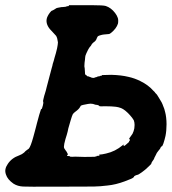

<svg xmlns="http://www.w3.org/2000/svg" viewBox="-89 -678 661 739"><path d="M204 -658Q234 -658 266 -658Q308 -658 318 -655Q339 -648 354 -628Q361 -619 364 -610Q366 -606 366 -598.5Q366 -591 365 -587Q359 -568 338 -551Q331 -546 329 -547Q329 -547 325 -546.5Q321 -546 314 -545.5Q307 -545 301.5 -543.5Q296 -542 293 -541Q288 -539 287 -537.5Q286 -536 284 -532Q281 -522 274 -517Q265 -511 261 -502Q259 -500 256.5 -497Q254 -494 252 -490Q250 -486 249 -484.5Q248 -483 243.5 -473Q239 -463 239 -459Q238 -454 238 -448Q237 -443 236.5 -436.5Q236 -430 236 -428Q235 -424 237 -415Q238 -407 238 -400Q238 -393 239 -392Q240 -389 244 -388Q245 -388 245 -387Q245 -384 251 -384Q252 -384 253 -383.5Q254 -383 255 -382.5Q256 -382 257.5 -381.5Q259 -381 259.5 -381Q260 -381 264 -379Q271 -377 275 -379Q279 -381 281 -381Q283 -381 283 -381.5Q283 -382 285 -382.5Q287 -383 287 -383.5Q287 -384 289 -384Q295 -384 295 -385Q295 -386 297 -386Q304 -386 303 -388Q303 -388 303 -389L339 -390Q378 -389 406 -382Q429 -377 451 -366Q482 -351 502 -328Q506 -325 509 -320Q516 -314 523 -301Q535 -283 539 -270Q541 -266 541 -265Q543 -262 547 -245Q549 -238 550.5 -225.5Q552 -213 552 -200Q552 -175 548 -155Q545 -141 540 -126Q536 -115 534 -115Q532 -115 529 -110Q528 -106 525.5 -103.5Q523 -101 521 -98Q519 -95 516.5 -92Q514 -89 513 -86Q512 -83 508.5 -77Q505 -71 504.5 -68.5Q504 -66 501 -62Q497 -57 494 -51L493 -47L483 -37Q470 -24 457 -15Q449 -9 445 -7Q441 -5 436 -4Q430 -2 427 1Q426 2 427 3L426 4Q424 5 424 5Q424 8 391 20Q356 33 325 36Q320 36 315 37Q303 39 272 40Q257 40 133 40.5Q9 41 0 40Q-21 39 -37 29Q-60 13 -66 -6Q-70 -17 -68 -27Q-66 -37 -59 -47Q-44 -70 -15 -80Q-4 -84 4 -91Q9 -97 14.5 -100.5Q20 -104 22 -106Q29 -114 39 -150Q42 -162 45.5 -174Q49 -186 50 -191Q51 -196 53 -203Q58 -220 62 -236L69 -258Q71 -257 72.5 -260.5Q74 -264 76 -272Q79 -283 77 -287Q76 -288 78 -296Q80 -304 81 -308.5Q82 -313 83.5 -316.5Q85 -320 87.5 -330Q90 -340 91 -344Q97 -365 101 -382Q102 -386 105 -397Q108 -408 110 -416Q113 -425 114 -432Q116 -439 118 -444.5Q120 -450 121 -456Q123 -462 126 -473Q132 -495 133 -505Q134 -510 134 -515Q132 -532 127 -540Q125 -543 116 -552Q107 -561 103 -566Q85 -588 92 -610Q97 -623 107 -634Q110 -637 111 -637Q113 -637 121 -642Q129 -648 133 -648Q135 -648 141 -649.5Q147 -651 154 -651Q167 -652 167 -653Q167 -654 169 -654Q174 -654 176 -655Q177 -656 176 -657L175 -658ZM269 -278Q260 -280 250 -278Q226 -274 222 -271Q221 -270 219 -266Q215 -258 201 -248Q194 -243 191 -238Q188 -232 183 -215Q176 -191 174 -184Q173 -177 171.5 -172Q170 -167 168 -159Q166 -151 163 -143Q157 -122 157 -113Q157 -107 163 -100Q168 -94 170 -89Q171 -86 172 -85Q174 -84 172 -83Q169 -82 169 -79.5Q169 -77 179 -77L181 -76H179L181 -75Q186 -74 201 -75Q207 -75 236 -74Q275 -74 275 -74.5Q275 -75 276.5 -75Q278 -75 281 -76Q284 -77 284 -77Q283 -78 283.5 -78Q284 -78 286 -78Q293 -78 294 -80Q295 -81 293 -82L292 -83H294Q302 -83 319 -87Q355 -95 383 -119L387 -122V-120Q386 -116 388 -116Q391 -116 407 -131Q408 -132 407.5 -132.5Q407 -133 408 -134Q411 -136 411 -140Q411 -141 409 -143L408 -144L409 -146Q415 -154 421 -163Q426 -173 428 -184Q429 -190 429 -197Q429 -207 426 -215Q421 -224 411 -235Q392 -256 377 -262Q366 -266 357 -267Q341 -269 318 -269Q293 -268 293 -270Q293 -272 286 -274Q280 -275 278 -275Q276 -276 269 -278ZM19 -91 20 -89Q20 -88 20.5 -89Q21 -90 20.5 -90.5Q20 -91 19 -91Z"/></svg>

Font: TT2020 Style B
Style: Italic
Weight: 400
Italic angle: -15°
Version: Version 0.2.000